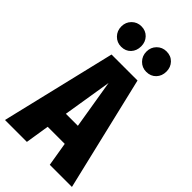

<svg xmlns="http://www.w3.org/2000/svg" viewBox="-293 -1013 1097 1097"><g transform="rotate(45 255.5 -465.0)"><path d="M323 -145H185L162 0H-15L151 -695H361L526 0H347ZM303 -271 254 -568 206 -271ZM238 -848Q238 -812 216 -788.5Q194 -765 158 -765Q124 -765 100.5 -789Q77 -813 77 -848Q77 -883 100.5 -906.5Q124 -930 158 -930Q193 -930 215.5 -906.5Q238 -883 238 -848ZM442 -848Q442 -812 419.5 -788.5Q397 -765 361 -765Q327 -765 303.5 -789Q280 -813 280 -848Q280 -883 303.5 -906.5Q327 -930 361 -930Q397 -930 419.5 -906.5Q442 -883 442 -848Z"/></g></svg>

Font: Fira Sans Compressed ExtraBold
Style: Regular
Weight: 800
Width: 1
Designer: bBox Type GmbH & Carrois Corporate GbR & Edenspiekermann AG
Foundry: bBox Type GmbH & Carrois Corporate GbR & Edenspiekermann AG
Version: Version 4.301